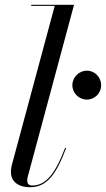

<svg xmlns="http://www.w3.org/2000/svg" viewBox="-20 -770 442 800"><path d="M255.5 -153 251.5 -154.5C209 -42.5 169.5 3 114 3C99.5 3 93.5 -5.5 93.5 -17C93.5 -21 94 -27.5 95.5 -33L288.5 -750H110V-745.5H208L30 -85C27.5 -76 25.5 -66.5 25.5 -53C25.5 -15.5 53.5 10 105.5 10C172.5 10 212.5 -38 255.5 -153ZM281.5 -415C281.5 -382 309 -355 342 -355C375 -355 401.5 -382 401.5 -415C401.5 -448 375 -475.5 342 -475.5C309 -475.5 281.5 -448 281.5 -415Z"/></svg>

Font: Bodoni* 36pt
Style: Italic
Weight: 400
Italic angle: -13°
Version: Version 2.3